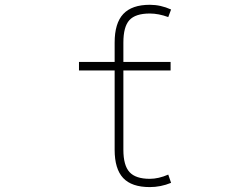

<svg xmlns="http://www.w3.org/2000/svg" viewBox="-20 -762 1040 794"><path d="M490.2 -142.6Q490.2 -78.1 515.6 -50.3Q541 -22.5 599.6 -22.5Q635.7 -22.5 675.8 -40L687.5 -5.9Q644.5 11.7 599.6 11.7Q524.4 11.7 489.3 -25.9Q454.1 -63.5 454.1 -142.6V-470.7H306.6V-505.9H454.1V-585.9Q454.1 -666 489.7 -704.1Q525.4 -742.2 599.6 -742.2Q644.5 -742.2 687.5 -722.7L675.8 -691.4Q635.7 -706.1 599.6 -706.1Q540 -706.1 515.1 -678.7Q490.2 -651.4 490.2 -585.9V-505.9H685.5V-470.7H490.2Z"/></svg>

Font: Gen Shin Gothic Monospace ExtraLight
Style: Regular
Weight: 200
Designer: [Source Han Sans]
Ryoko NISHIZUKA  (kana & ideographs); Paul D. Hunt (Latin, Greek & Cyrillic); Wenlong ZHANG  (bopomofo
Version: Version 1.002.20150607